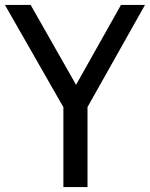

<svg xmlns="http://www.w3.org/2000/svg" viewBox="-41 -760 609 780"><path d="M216.5 0V-324.5L-21 -740H83.5L268 -415.5L450.5 -740H548L314.5 -325V0Z"/></svg>

Font: Encode Sans Cnd Md
Style: Regular
Weight: 500
Width: 3
Designer: Multiple Designers
Foundry: Impallari Type
Version: Version 3.002; ttfautohint (v1.8.3) -l 8 -r 50 -G 200 -x 14 